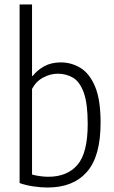

<svg xmlns="http://www.w3.org/2000/svg" viewBox="-20 -828 510 857"><path d="M193 9Q162 9 127.5 3.8Q93 -1.5 67.5 -11V-808H123V-489.5H126.5Q144.5 -513.5 176.2 -531.5Q208 -549.5 251.5 -549.5Q298.5 -549.5 339 -525Q379.5 -500.5 404.2 -442Q429 -383.5 429 -280.5Q429 -129.5 367.5 -60.2Q306 9 193 9ZM195.5 -39Q280 -39 325.8 -92.2Q371.5 -145.5 371.5 -274.5Q371.5 -366.5 353.8 -415Q336 -463.5 305.8 -481.2Q275.5 -499 238 -499Q204.5 -499 172.5 -481.8Q140.5 -464.5 123 -431V-49Q136.5 -45 156.8 -42Q177 -39 195.5 -39Z"/></svg>

Font: Encode Sans Condensed Light
Style: Regular
Weight: 300
Width: 3
Designer: Multiple Designers
Foundry: Impallari Type
Version: Version 3.000; ttfautohint (v1.8.3) -l 8 -r 50 -G 200 -x 14 